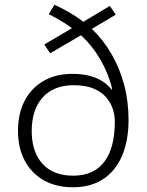

<svg xmlns="http://www.w3.org/2000/svg" viewBox="-20 -781 620 811"><path d="M210 -761Q245 -745 275.5 -727Q306 -709 332 -689L444 -756L469 -719L368 -659Q417 -612 451.5 -552Q486 -492 504.5 -422.5Q523 -353 523 -274Q523 -188 496 -124Q469 -60 416.5 -25Q364 10 288 10Q217 10 165 -19.5Q113 -49 84.5 -102.5Q56 -156 56 -228Q56 -303 85 -357Q114 -411 165.5 -440Q217 -469 285 -469Q326 -469 357 -461Q388 -453 411.5 -438.5Q435 -424 451 -403L454 -404Q439 -469 404.5 -528.5Q370 -588 322 -632L192 -556L167 -593L284 -662Q263 -678 237.5 -693Q212 -708 186 -721ZM291 -421Q236 -421 196.5 -398.5Q157 -376 135.5 -332.5Q114 -289 114 -227Q114 -169 134.5 -126.5Q155 -84 194 -61.5Q233 -39 289 -39Q376 -39 420.5 -97.5Q465 -156 465 -268Q465 -295 456 -322Q447 -349 427 -371.5Q407 -394 374 -407.5Q341 -421 291 -421Z"/></svg>

Font: Noto Sans Armenian Light
Style: Regular
Weight: 300
Designer: Monotype Design Team
Foundry: Monotype Imaging Inc.
Version: Version 2.007